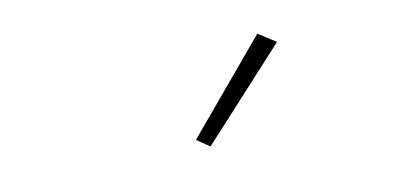

<svg xmlns="http://www.w3.org/2000/svg" viewBox="-33 -839 667 319"><g transform="rotate(-10 300.0 -679.5)"><path d="M302 -594 280 -609 411 -765 441 -746Z"/></g></svg>

Font: IBM Plex Mono ExtraLight
Style: Italic
Weight: 200
Italic angle: -9°
Monospace: yes
Designer: Mike Abbink, Paul van der Laan, Pieter van Rosmalen
Foundry: Bold Monday
Version: Version 2.3